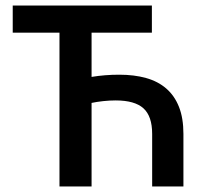

<svg xmlns="http://www.w3.org/2000/svg" viewBox="-20 -674 747 694"><path d="M195 0V-556H26V-654H529V-556H311V-396Q335 -400 360 -402Q385 -404 411 -404Q465 -404 508 -392Q551 -380 581 -354Q611 -328 627 -287.5Q643 -247 643 -190V0H530V-190Q530 -254 498.5 -282.5Q467 -311 398 -311Q376 -311 353 -308.5Q330 -306 311 -302V0Z"/></svg>

Font: TT Toshiba Sans Medium
Style: Regular
Weight: 500
Designer: Paul D. Hunt
Foundry: Toshiba Corporation
Version: Version 2.020;PS 2.000;hotconv 1.0.86;makeotf.lib2.5.63406